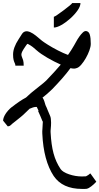

<svg xmlns="http://www.w3.org/2000/svg" viewBox="-36 -772 646 1248"><path d="M497 456Q370 456 313 372Q247 272 239 97Q238 84 240 62Q242 40 242 25Q242 20 243 18H241Q234 2 227 -16Q220 -34 211 -52H215Q212 -57 208.5 -65Q205 -73 203 -77H198Q189 -77 178 -73.5Q167 -70 156 -65Q141 -51 127 -37Q113 -23 98 -11Q75 8 62.5 17.5Q50 27 44 32Q34 42 28.5 45.5Q23 49 15 49H14L-16 12Q-15 -8 0 -31.5Q15 -55 39 -75H40Q65 -95 88.5 -111Q112 -127 133 -138Q141 -146 149.5 -153Q158 -160 165 -167H167V-168H166Q197 -194 221.5 -212.5Q246 -231 265 -249Q318 -304 359 -352Q316 -371 272 -396.5Q228 -422 202 -445Q190 -456 177.5 -466Q165 -476 146 -486Q144 -487 142 -487Q140 -486 137.5 -482Q135 -478 131 -473Q115 -450 109 -438Q103 -426 103 -418Q103 -409 107 -400.5Q111 -392 114.5 -380Q118 -368 118 -345H64Q64 -354 60 -361.5Q56 -369 52.5 -382Q49 -395 49 -418Q49 -462 85 -517Q96 -534 107 -551.5Q118 -569 139 -569Q144 -569 159 -564Q179 -555 197.5 -540Q216 -525 237 -507Q247 -499 275.5 -481Q304 -463 340 -444.5Q376 -426 406 -415Q417 -430 426.5 -445.5Q436 -461 445 -476Q450 -484 458.5 -500Q467 -516 478.5 -532.5Q490 -549 502 -560.5Q514 -572 525 -570Q542 -567 548 -546Q554 -525 554 -487Q554 -469 545 -444Q536 -419 522 -394.5Q508 -370 492.5 -352Q477 -334 464 -330Q453 -326 446 -326Q437 -326 422 -329Q397 -295 367 -261Q337 -227 303 -192Q287 -176 271 -162.5Q255 -149 240 -137Q242 -136 243 -134Q244 -132 245 -130Q248 -126 252.5 -112.5Q257 -99 260 -88Q268 -72 274.5 -54.5Q281 -37 290 -18Q293 -12 294.5 0Q296 12 296 25Q296 44 294 63.5Q292 83 293 90Q297 169 312 225Q327 281 358 327Q372 347 413 361Q454 375 497 375Q519 375 523 374Q528 372 537 366Q546 360 549 356H552L590 409Q575 426 557 439.5Q539 453 529 455Q522 456 515.5 456Q509 456 497 456ZM314 -593V-663Q318 -663 336.5 -675.5Q355 -688 377.5 -705Q400 -722 416.5 -735.5Q433 -749 433 -752H487Q487 -731 468 -704Q449 -677 420.5 -651.5Q392 -626 363 -609.5Q334 -593 314 -593Z"/></svg>

Font: Syne Tactile
Style: Regular
Weight: 400
Designer: Lucas Descroix
Foundry: Bonjour Monde
Version: Version 2.100; ttfautohint (v1.8.3)